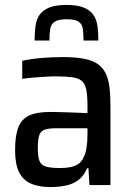

<svg xmlns="http://www.w3.org/2000/svg" viewBox="-20 -749 536 777"><path d="M185 8Q137 8 105 -6Q73 -20 57 -52.5Q41 -85 41 -141Q41 -200 54 -233.5Q67 -267 98 -281.5Q129 -296 184 -296Q195 -296 212 -295.5Q229 -295 249.5 -294.5Q270 -294 292 -293Q314 -292 334 -291V-321Q334 -363 329 -387Q324 -411 310.5 -422Q297 -433 271.5 -436.5Q246 -440 206 -440Q188 -440 163.5 -438.5Q139 -437 114.5 -435Q90 -433 70 -430V-503Q107 -511 149.5 -514.5Q192 -518 235 -518Q285 -518 319 -511.5Q353 -505 374.5 -490.5Q396 -476 407.5 -452.5Q419 -429 423 -396Q427 -363 427 -319V0H342L338 -68H332Q319 -36 296 -19.5Q273 -3 244 2.5Q215 8 185 8ZM223 -69Q246 -69 264 -72.5Q282 -76 295.5 -84.5Q309 -93 317 -109Q326 -126 330 -150Q334 -174 334 -205V-230H208Q176 -230 160 -224Q144 -218 138.5 -200.5Q133 -183 133 -149Q133 -116 139.5 -98.5Q146 -81 165.5 -75Q185 -69 223 -69ZM250 -729Q294 -729 320 -718Q346 -707 358.5 -688Q371 -669 374.5 -643Q378 -617 378 -585H318Q318 -614 315 -633Q312 -652 298 -661.5Q284 -671 250 -671Q217 -671 202 -661.5Q187 -652 183.5 -633Q180 -614 180 -585H120Q120 -616 123.5 -642.5Q127 -669 139.5 -688Q152 -707 178 -718Q204 -729 250 -729Z"/></svg>

Font: Saira SemiCondensed Medium
Style: Regular
Weight: 500
Width: 4
Designer: Hector Gatti with collaboration of the Omnibus-Type team
Foundry: Omnibus-Type
Version: Version 1.101